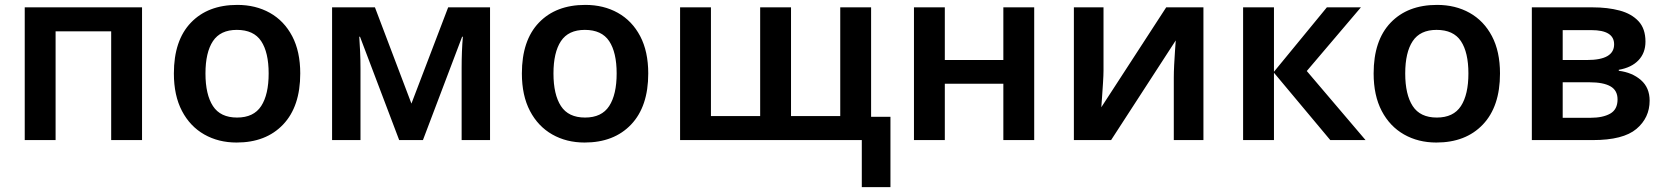

<svg xmlns="http://www.w3.org/2000/svg" viewBox="-20 -572 6803 784"><path d="M560 -542V0H434V-444H207V0H81V-542Z M1206 -272Q1206 -137 1136 -63.5Q1066 10 946 10Q872 10 814 -23Q756 -56 723 -119Q690 -182 690 -272Q690 -407 759.5 -479.5Q829 -552 949 -552Q1024 -552 1082 -519.5Q1140 -487 1173 -424.5Q1206 -362 1206 -272ZM819 -272Q819 -186 849.5 -139Q880 -92 948 -92Q1016 -92 1046.5 -139Q1077 -186 1077 -272Q1077 -358 1046.5 -404Q1016 -450 947 -450Q880 -450 849.5 -404Q819 -358 819 -272Z M1981 -542V0H1865V-296Q1865 -363 1870 -422H1867L1707 0H1610L1450 -422H1447Q1449 -393 1450.5 -361Q1452 -329 1452 -292V0H1336V-542H1511L1660 -149L1810 -542Z M2627 -272Q2627 -137 2557 -63.5Q2487 10 2367 10Q2293 10 2235 -23Q2177 -56 2144 -119Q2111 -182 2111 -272Q2111 -407 2180.5 -479.5Q2250 -552 2370 -552Q2445 -552 2503 -519.5Q2561 -487 2594 -424.5Q2627 -362 2627 -272ZM2240 -272Q2240 -186 2270.5 -139Q2301 -92 2369 -92Q2437 -92 2467.5 -139Q2498 -186 2498 -272Q2498 -358 2467.5 -404Q2437 -450 2368 -450Q2301 -450 2270.5 -404Q2240 -358 2240 -272Z M3537 -542V-95H3616V192H3499V0H2757V-542H2883V-98H3084V-542H3210V-98H3411V-542Z M3838 -542V-327H4077V-542H4203V0H4077V-230H3838V0H3712V-542Z M4486 -284Q4486 -266 4484 -234.5Q4482 -203 4480 -174.5Q4478 -146 4477 -134L4742 -542H4894V0H4773V-255Q4773 -277 4774.5 -307.5Q4776 -338 4778 -365.5Q4780 -393 4781 -407L4517 0H4365V-542H4486Z M5398 -542H5537L5316 -282L5556 0H5412L5182 -275V0H5056V-542H5182V-279Z M6105 -272Q6105 -137 6035 -63.5Q5965 10 5845 10Q5771 10 5713 -23Q5655 -56 5622 -119Q5589 -182 5589 -272Q5589 -407 5658.5 -479.5Q5728 -552 5848 -552Q5923 -552 5981 -519.5Q6039 -487 6072 -424.5Q6105 -362 6105 -272ZM5718 -272Q5718 -186 5748.5 -139Q5779 -92 5847 -92Q5915 -92 5945.5 -139Q5976 -186 5976 -272Q5976 -358 5945.5 -404Q5915 -450 5846 -450Q5779 -450 5748.5 -404Q5718 -358 5718 -272Z M6699 -402Q6699 -356 6670.5 -326Q6642 -296 6590 -287V-283Q6645 -276 6680.5 -245Q6716 -214 6716 -161Q6716 -91 6662 -45.5Q6608 0 6484 0H6235V-542H6483Q6545 -542 6593.5 -529Q6642 -516 6670.5 -485.5Q6699 -455 6699 -402ZM6571 -391Q6571 -449 6478 -449H6361V-327H6461Q6571 -327 6571 -391ZM6585 -166Q6585 -203 6556 -219.5Q6527 -236 6471 -236H6361V-91H6474Q6525 -91 6555 -108Q6585 -125 6585 -166Z"/></svg>

Font: Noto Sans SemiBold
Style: Regular
Weight: 600
Designer: Monotype Design Team
Foundry: Monotype Imaging Inc.
Version: Version 2.007